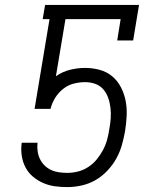

<svg xmlns="http://www.w3.org/2000/svg" viewBox="-20 -755 640 783"><path d="M254 8Q228 8 203 4.5Q178 1 155.5 -9Q133 -19 114.5 -34.5Q96 -50 84.5 -71.5Q73 -93 69 -118Q65 -143 68 -169L69 -173H133V-172Q131 -155 133.5 -138Q136 -121 143 -106.5Q150 -92 161.5 -80.5Q173 -69 188 -62Q203 -55 220 -52.5Q237 -50 254 -50Q276 -50 298 -55.5Q320 -61 340 -74Q360 -87 375 -105.5Q390 -124 400.5 -144Q411 -164 417 -186Q423 -208 426 -230Q430 -251 431.5 -272.5Q433 -294 430.5 -315.5Q428 -337 421 -356.5Q414 -376 401 -391Q388 -406 368.5 -413Q349 -420 327 -420Q304 -420 280.5 -414Q257 -408 237.5 -392.5Q218 -377 205 -356Q192 -335 186 -311H121L182 -677H154L164 -735H547L523 -590H458L472 -677H247L208 -444Q235 -463 266 -470.5Q297 -478 327 -478Q358 -478 387 -470Q416 -462 438 -443.5Q460 -425 473.5 -398.5Q487 -372 492.5 -343Q498 -314 496.5 -282.5Q495 -251 490 -220Q485 -192 477 -163.5Q469 -135 454 -108Q439 -81 417 -58Q395 -35 368.5 -20Q342 -5 312.5 1.5Q283 8 254 8Z"/></svg>

Font: Iosevka Etoile Light Oblique
Style: Regular
Weight: 300
Italic angle: -9°
Designer: Belleve Invis
Foundry: Belleve Invis
Version: Version 15.5.2; ttfautohint (v1.8.4)